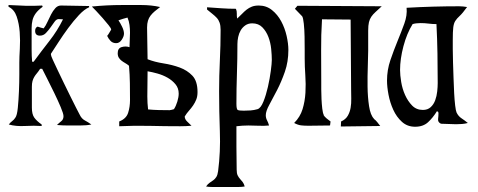

<svg xmlns="http://www.w3.org/2000/svg" viewBox="-20 -500 1904 765"><path d="M14 -480Q48 -478 81 -477Q114 -476 148 -478L150 -473Q132 -460 122.5 -447Q113 -434 109.5 -419.5Q106 -405 106 -388Q106 -371 106 -350Q106 -327 106 -302Q106 -277 108 -254H114Q144 -295 176.5 -336.5Q209 -378 231 -423L214 -424Q205 -424 197.5 -413.5Q190 -403 181.5 -391Q173 -379 163 -368.5Q153 -358 139 -358Q120 -358 120 -377Q120 -390 130 -394Q136 -392 142 -390Q148 -388 154 -387Q162 -397 169 -412.5Q176 -428 183.5 -442.5Q191 -457 200.5 -467.5Q210 -478 223 -478Q251 -478 279 -477Q307 -476 335 -476V-471Q316 -463 294.5 -440Q273 -417 252 -388.5Q231 -360 213 -332Q195 -304 183 -286V-282Q183 -278 190.5 -261.5Q198 -245 209.5 -221Q221 -197 234.5 -169Q248 -141 260.5 -116Q273 -91 283 -71Q293 -51 297 -44Q305 -27 317.5 -20.5Q330 -14 344 -4Q335 -2 323 -1Q311 0 298 0Q285 0 272.5 0Q260 0 251 0Q240 0 229 -0.5Q218 -1 207 -2Q215 -10 224 -17Q233 -24 233 -37Q233 -47 222 -73Q211 -99 196.5 -129Q182 -159 168 -186.5Q154 -214 148 -226H140Q133 -215 127 -208Q121 -201 116.5 -193.5Q112 -186 109.5 -177Q107 -168 107 -154V-71Q107 -45 116.5 -31.5Q126 -18 146 -4V2Q116 0 79.5 2Q43 4 15 -4Q21 -12 28.5 -17.5Q36 -23 41 -31Q48 -40 51 -70.5Q54 -101 55.5 -136.5Q57 -172 57 -204.5Q57 -237 57 -250Q57 -272 59 -305.5Q61 -339 58.5 -372.5Q56 -406 46.5 -434Q37 -462 14 -473Z M698 3Q637 3 576.5 1.5Q516 0 455 3V-16Q483 -27 490.5 -50.5Q498 -74 498 -101Q498 -135 497.5 -169Q497 -203 494 -238Q487 -244 479 -248.5Q471 -253 464.5 -258Q458 -263 453.5 -270Q449 -277 449 -288Q449 -308 465 -312.5Q481 -317 496 -312Q496 -326 497 -340.5Q498 -355 498 -370Q498 -385 496 -400.5Q494 -416 488 -430Q479 -428 470 -425Q461 -422 452 -419Q459 -409 466.5 -393.5Q474 -378 474 -366Q474 -355 465 -341.5Q456 -328 443 -328Q429 -328 420.5 -337Q412 -346 407 -357Q412 -363 415.5 -369.5Q419 -376 423 -382Q423 -387 412.5 -400Q402 -413 389 -428Q376 -443 363.5 -456Q351 -469 346 -474Q406 -480 466 -480Q502 -480 542.5 -480Q583 -480 618 -472Q606 -463 596.5 -455Q587 -447 580 -438Q573 -429 569.5 -417.5Q566 -406 566 -390Q566 -358 567 -327Q568 -296 568 -264Q596 -253 631 -247.5Q666 -242 696 -231Q726 -220 746.5 -198.5Q767 -177 767 -133Q767 -116 762 -103.5Q757 -91 749.5 -80Q742 -69 733 -59Q724 -49 716 -36Q716 -25 726 -15.5Q736 -6 743 1Q732 2 720.5 2.5Q709 3 698 3ZM563 -65 570 -64 571 -59ZM567 -116Q567 -89 570 -64Q592 -62 613 -61.5Q634 -61 656 -61Q659 -61 664 -62.5Q669 -64 673 -65Q681 -77 686.5 -95Q692 -113 692 -127Q692 -149 679 -164.5Q666 -180 647.5 -190.5Q629 -201 607.5 -207Q586 -213 568 -216Z M1011 -478Q1041 -478 1063.5 -460Q1086 -442 1100.5 -415Q1115 -388 1122 -357Q1129 -326 1129 -301Q1129 -254 1115 -214Q1101 -174 1084 -141Q1067 -108 1053 -82.5Q1039 -57 1039 -41Q1039 -30 1044 -20.5Q1049 -11 1052 0Q1032 2 1011 1Q990 0 970 0Q946 0 922 3V84L923 176Q923 191 927 199Q931 207 936.5 213Q942 219 947 225.5Q952 232 955 243Q943 245 931.5 245Q920 245 908 245H847Q836 245 824 245Q812 245 801 243Q808 233 815.5 228Q823 223 830 218Q837 213 842 205Q847 197 849 182Q859 105 856 23.5Q853 -58 853 -136Q853 -198 856 -258.5Q859 -319 859 -381Q859 -398 855 -409.5Q851 -421 843.5 -429Q836 -437 826.5 -444.5Q817 -452 805 -462V-471Q834 -469 862.5 -467Q891 -465 920 -465Q924 -456 923.5 -446Q923 -436 925 -426Q936 -436 944.5 -445Q953 -454 962.5 -461.5Q972 -469 983.5 -473.5Q995 -478 1011 -478ZM922 -87Q922 -65 927 -62Q932 -59 951 -59Q965 -59 978.5 -60Q992 -61 1006 -65Q1019 -69 1029.5 -95Q1040 -121 1047.5 -154Q1055 -187 1059 -217.5Q1063 -248 1063 -261Q1063 -280 1060.5 -305Q1058 -330 1049.5 -352.5Q1041 -375 1025.5 -391Q1010 -407 985 -407Q969 -407 957.5 -399Q946 -391 939 -379Q932 -367 929 -352.5Q926 -338 926 -325Q926 -265 924 -206Q922 -147 922 -87Z M1501 -475Q1486 -461 1476 -452Q1466 -443 1459.5 -433.5Q1453 -424 1450 -411.5Q1447 -399 1447 -378V-298Q1447 -277 1445.5 -237Q1444 -197 1444.5 -155Q1445 -113 1450.5 -77Q1456 -41 1470 -27H1469Q1477 -21 1483 -13.5Q1489 -6 1495 2Q1456 2 1416.5 3Q1377 4 1338 4L1339 -16Q1357 -24 1365.5 -38.5Q1374 -53 1377 -70.5Q1380 -88 1379.5 -107Q1379 -126 1379 -143Q1379 -213 1378 -282.5Q1377 -352 1377 -422L1264 -423V-424L1263 -423Q1259 -360 1259.5 -298Q1260 -236 1260 -173Q1260 -162 1260 -143.5Q1260 -125 1261 -105Q1262 -85 1264 -67.5Q1266 -50 1270 -42H1269Q1273 -35 1281.5 -28Q1290 -21 1297 -16L1295 0L1209 1Q1192 1 1179.5 -0.5Q1167 -2 1152 -10Q1176 -34 1185.5 -65Q1195 -96 1197 -130.5Q1199 -165 1196.5 -200Q1194 -235 1194 -267Q1194 -276 1194 -301Q1194 -326 1193.5 -354Q1193 -382 1190.5 -405.5Q1188 -429 1184 -435Q1177 -443 1169.5 -450Q1162 -457 1155 -465L1165 -477Z M1809 -475Q1824 -475 1841 -472Q1823 -447 1811.5 -436.5Q1800 -426 1794 -416.5Q1788 -407 1786 -391Q1784 -375 1784 -340Q1784 -328 1784 -304.5Q1784 -281 1785 -251.5Q1786 -222 1787 -190Q1788 -158 1789.5 -129.5Q1791 -101 1793.5 -80Q1796 -59 1799 -52Q1806 -37 1819 -28.5Q1832 -20 1844 -10Q1833 -7 1821 -6Q1809 -5 1797 -5Q1782 -5 1767 -6Q1752 -7 1737 -7Q1724 -13 1725.5 -25.5Q1727 -38 1727 -49L1726 -54L1721 -57Q1705 -31 1685.5 -13Q1666 5 1634 5Q1603 5 1581.5 -14.5Q1560 -34 1547 -62.5Q1534 -91 1528 -122.5Q1522 -154 1522 -179Q1522 -221 1535.5 -260.5Q1549 -300 1564 -336.5Q1579 -373 1591 -406Q1603 -439 1600 -469Q1705 -475 1809 -475ZM1624 -404Q1601 -367 1587.5 -316Q1574 -265 1574 -221Q1574 -201 1578.5 -173.5Q1583 -146 1594 -121.5Q1605 -97 1622 -79.5Q1639 -62 1665 -62Q1684 -62 1696 -73Q1708 -84 1714 -100.5Q1720 -117 1722 -135.5Q1724 -154 1724 -169Q1724 -228 1723 -286.5Q1722 -345 1719 -404Q1703 -404 1687.5 -406Q1672 -408 1656 -408Q1637 -408 1624 -404Z"/></svg>

Font: Germanica
Style: Regular
Weight: 400
Designer: Peter Wiegel
Foundry: Peter Wiegel